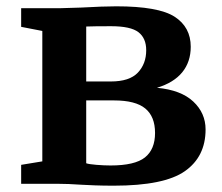

<svg xmlns="http://www.w3.org/2000/svg" viewBox="-20 -582 703 608"><path d="M236 -558Q308 -562 348 -562Q482 -562 533 -529Q584 -496 584 -434Q584 -386 557 -353Q530 -320 477 -304Q553 -297 592 -260.5Q631 -224 631 -172Q631 -86 565.5 -40Q500 6 340 6Q307 6 281 5Q255 4 238 3Q195 0 162 0H47V-60L114 -71V-484L47 -497V-556H169ZM443 -423Q443 -461 418.5 -480Q394 -499 332 -499Q277 -499 253 -498V-324H331Q390 -324 416.5 -352Q443 -380 443 -423ZM330 -58Q407 -58 439 -83.5Q471 -109 471 -161Q471 -213 440 -238.5Q409 -264 341 -264H253V-65Q261 -62 285.5 -60Q310 -58 330 -58Z"/></svg>

Font: Koeln Type Serif
Style: Bold
Weight: 700
Designer: Eben Sorkin
Foundry: Eben Sorkin
Version: Version 2.002